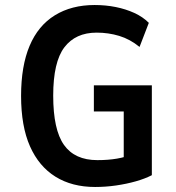

<svg xmlns="http://www.w3.org/2000/svg" viewBox="-20 -735 702 765"><path d="M359 10Q267 10 201 -31Q135 -72 99.5 -152Q64 -232 64 -353Q64 -472 98 -552.5Q132 -633 198.5 -674Q265 -715 357 -715Q401 -715 441 -707Q481 -699 515 -683.5Q549 -668 573 -644L536 -548Q498 -579 455 -592Q412 -605 365 -605Q281 -605 236.5 -546.5Q192 -488 192 -354Q192 -218 235 -157.5Q278 -97 368 -97Q411 -97 446 -103Q481 -109 513 -122L473 -80V-291H354V-395H585V-37Q558 -23 521 -12.5Q484 -2 442.5 4Q401 10 359 10Z"/></svg>

Font: Nunito Sans 7pt Condensed
Style: Bold
Weight: 700
Width: 3
Designer: Vernon Adams
Foundry: Vernon Adams
Version: Version 3.101;gftools[0.9.27]